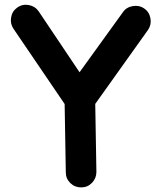

<svg xmlns="http://www.w3.org/2000/svg" viewBox="-20 -728 678 812"><path d="M323.7 64.5Q296.9 64.9 277.6 46.4Q258.3 27.8 258.3 1L253.4 -288.1L37.6 -605.5Q22.5 -627 26.9 -653.8Q31.2 -680.7 52.7 -695.8Q74.2 -711.4 101.1 -706.8Q127.9 -702.1 143.1 -680.7L316.4 -422.4L499 -675.3Q513.7 -697.3 540.8 -702.1Q567.9 -707 589.4 -692.4Q611.3 -677.7 616.2 -650.9Q621.1 -624 606.4 -602.1L382.8 -288.6L387.7 -1Q387.7 25.9 369.1 45.2Q350.6 64.5 323.7 64.5Z"/></svg>

Font: Mikhak Bold
Style: Regular
Weight: 700
Designer: Amin Abedi
Version: Version 3.3